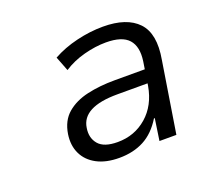

<svg xmlns="http://www.w3.org/2000/svg" viewBox="-67 -787 468 448"><g transform="rotate(-20 167.0 -562.5)"><path d="M160 -412Q127 -412 104.5 -424Q82 -436 72 -457Q62 -478 66 -505Q71 -537 91.5 -554.5Q112 -572 143 -579Q174 -586 211 -586H293L287 -553H206Q119 -553 112 -504Q108 -480 121.5 -464Q135 -448 169 -448Q211 -448 241.5 -474.5Q272 -501 280 -547L289 -605Q294 -640 278 -658Q262 -676 222 -676Q196 -676 167.5 -668.5Q139 -661 116 -646L102 -682Q129 -697 162.5 -705Q196 -713 228 -713Q287 -713 314.5 -684Q342 -655 331 -593L303 -417H261L269 -471H267Q248 -440 221.5 -426Q195 -412 160 -412Z"/></g></svg>

Font: Mulish ExtraLight Light
Style: Italic
Weight: 300
Italic angle: -9°
Version: Version 3.603